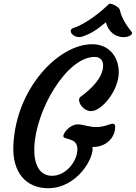

<svg xmlns="http://www.w3.org/2000/svg" viewBox="-20 -994 721 1019"><path d="M50.8 -219.2C45.4 -80.6 116.2 4.9 235.8 4.9C388.7 4.9 481.4 -156.7 470.7 -213.9C539.1 -212.4 591.3 -259.8 591.3 -321.3C591.3 -334 585 -341.3 565.9 -335C532.2 -323.7 516.1 -319.8 488.8 -319.8C453.1 -319.8 419.4 -334 394 -334C345.2 -334 302.7 -273.4 320.3 -264.2C345.7 -251 392.1 -255.9 390.6 -198.7C389.2 -139.2 332 -61 255.9 -61C185.5 -61 158.7 -129.4 162.1 -211.4C168.9 -408.7 333.5 -691.9 482.4 -691.9C511.7 -691.9 527.3 -673.8 527.3 -645.5C527.3 -582.5 463.4 -520.5 407.2 -480C384.3 -463.4 416.5 -404.3 463.4 -404.3C520 -404.3 610.4 -512.7 610.4 -611.3C610.4 -682.6 566.9 -759.3 468.8 -759.3C291 -759.3 62.5 -524.4 50.8 -219.2ZM421.4 -801.3C458 -814 490.7 -833 542 -875.5C554.7 -825.7 590.8 -799.3 631.3 -796.9C658.7 -794.9 689 -810.1 679.2 -823.7C653.3 -856 624.5 -899.4 616.2 -941.4C613.3 -957 566.9 -981 558.6 -972.7C475.1 -893.1 403.8 -855.5 368.7 -845.2C334 -834 372.1 -782.7 421.4 -801.3Z"/></svg>

Font: Courgette
Style: Regular
Weight: 400
Designer: Karolina Lach
Foundry: Karolina Lach
Version: Version 1.002